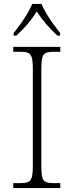

<svg xmlns="http://www.w3.org/2000/svg" viewBox="-20 -951 374 971"><path d="M47 0V-25H84Q109 -25 122 -30.5Q135 -36 140.5 -54Q146 -72 146 -109V-605Q146 -642 140.5 -660Q135 -678 122 -683.5Q109 -689 84 -689H47V-714H285V-689H251Q226 -689 212.5 -683.5Q199 -678 194 -660Q189 -642 189 -605V-109Q189 -72 194 -54Q199 -36 212.5 -30.5Q226 -25 251 -25H285V0ZM49 -784Q65 -803 83.5 -829Q102 -855 118 -882Q134 -909 143 -931H190Q199 -909 215 -882Q231 -855 250 -829Q269 -803 284 -784V-771H270Q235 -804 212 -831Q189 -858 166 -893Q144 -858 121 -831Q98 -804 63 -771H49Z"/></svg>

Font: Noto Serif Tamil ExtraLight
Style: Italic
Weight: 200
Italic angle: -12°
Designer: Indian Type Foundry, Tom Grace, and the Monotype Design Team
Foundry: Monotype Imaging Inc.
Version: Version 2.003; ttfautohint (v1.8.4.7-5d5b)